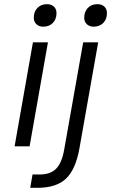

<svg xmlns="http://www.w3.org/2000/svg" viewBox="-20 -702 542 921"><path d="M142 -617Q142 -646 159.5 -664Q177 -682 205 -682Q226 -682 238.5 -670.5Q251 -659 251 -639Q251 -610 233.5 -592Q216 -574 187 -574Q167 -574 154.5 -586Q142 -598 142 -617ZM138 -499H210L122 0H50ZM384 -617Q384 -646 401.5 -664Q419 -682 447 -682Q468 -682 480.5 -670.5Q493 -659 493 -639Q493 -610 475.5 -592Q458 -574 429 -574Q409 -574 396.5 -586Q384 -598 384 -617ZM136 135H170Q222 135 249.5 107Q277 79 288 15L379 -499H451L361 10Q343 111 296.5 155Q250 199 159 199H125Z"/></svg>

Font: Bai Jamjuree
Style: Italic
Weight: 400
Italic angle: -10°
Version: Version 1.000; ttfautohint (v1.6)